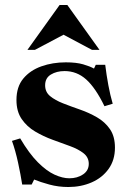

<svg xmlns="http://www.w3.org/2000/svg" viewBox="-20 -740 516 770"><path d="M161 -398Q161 -371 181 -354.5Q201 -338 233 -325.5Q265 -313 301 -300.5Q337 -288 369 -269.5Q401 -251 421 -222Q441 -193 441 -148Q441 -98 415.5 -62.5Q390 -27 347.5 -8.5Q305 10 254 10Q214 10 177.5 0Q141 -10 117 -20L107 0H69Q63 -39 52.5 -87.5Q42 -136 28 -175L61 -185Q97 -124 132 -89Q167 -54 199 -39.5Q231 -25 258 -25Q290 -25 313 -40.5Q336 -56 336 -83Q336 -109 315 -125.5Q294 -142 261 -154Q228 -166 191 -179.5Q154 -193 121 -212.5Q88 -232 67 -262.5Q46 -293 46 -339Q46 -392 73.5 -425Q101 -458 146 -474Q191 -490 244 -490Q286 -490 313.5 -482Q341 -474 357 -465L364 -480H402Q407 -439 414.5 -398.5Q422 -358 432 -324L399 -314Q363 -388 325.5 -421.5Q288 -455 239 -455Q207 -455 184 -441Q161 -427 161 -398ZM90 -540 219 -720H250L379 -540H349L195 -622H275L120 -540Z"/></svg>

Font: Brygada 1918
Style: Bold
Weight: 700
Designer: Mateusz Machalski | Borys Kosmynka | Przemek Hoffer
Foundry: NIEPODLEGLA 2018
Version: Version 3.006